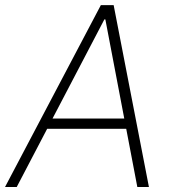

<svg xmlns="http://www.w3.org/2000/svg" viewBox="-43 -748 684 768"><path d="M23.9 0H-22.9L360.4 -727.5H411.6L552.7 0H506.3L378.4 -670.4H374.5ZM136.2 -273.9H485.8L478 -232.9H128.9Z"/></svg>

Font: Inter Tight ExtraLight
Style: Italic
Weight: 250
Italic angle: -9.39999°
Designer: Rasmus Andersson
Foundry: rsms
Version: Version 3.004